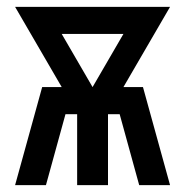

<svg xmlns="http://www.w3.org/2000/svg" viewBox="-20 -540 540 560"><path d="M24 0 103 -286H160L24 -520H476L340 -286H397L476 0H386L329 -207H295V0H205V-207H171L114 0ZM250 -286 340 -441H160Z"/></svg>

Font: Iosevka Curly Semibold
Style: Regular
Weight: 600
Monospace: yes
Designer: Belleve Invis
Foundry: Belleve Invis
Version: Version 22.1.2; ttfautohint (v1.8.4)